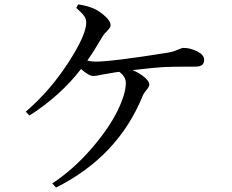

<svg xmlns="http://www.w3.org/2000/svg" viewBox="-20 -804 1040 862"><path d="M322.3 -768.6 331.1 -784.2Q375 -778.3 409.2 -761.7Q433.6 -749 455.1 -728Q476.6 -707 476.6 -691.4Q476.6 -680.7 461.9 -666Q447.3 -651.4 442.4 -643.6Q401.4 -573.2 372.1 -532.2Q391.6 -527.3 407.2 -527.3Q483.4 -527.3 732.4 -567.4Q756.8 -571.3 776.4 -580.1Q795.9 -588.9 803.7 -588.9Q835 -588.9 865.7 -573.2Q896.5 -557.6 896.5 -536.1Q896.5 -520.5 887.7 -512.7Q878.9 -504.9 855.5 -504.9Q746.1 -504.9 714.8 -502.9Q675.8 -501 575.2 -489.3Q607.4 -475.6 628.9 -457Q650.4 -438.5 650.4 -424.8Q650.4 -415 637.7 -399.9Q625 -384.8 621.1 -375Q510.7 -101.6 231.4 38.1L214.8 19.5Q307.6 -42 386.2 -131.8Q464.8 -221.7 504.9 -301.3Q544.9 -380.9 544.9 -431.6Q544.9 -460 515.6 -481.4Q503.9 -480.5 485.4 -477.1Q466.8 -473.6 464.8 -473.6Q456.1 -472.7 441.9 -469.7Q427.7 -466.8 417 -464.8Q406.2 -462.9 398.4 -462.9Q378.9 -462.9 343.8 -494.1Q252 -375 112.3 -285.2L95.7 -302.7Q203.1 -394.5 285.2 -520.5Q367.2 -646.5 367.2 -703.1Q367.2 -719.7 357.4 -732.9Q347.7 -746.1 322.3 -768.6Z"/></svg>

Font: GenYoMin TW TTF Medium
Style: Regular
Weight: 500
Version: Version 1.300